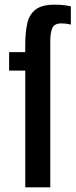

<svg xmlns="http://www.w3.org/2000/svg" viewBox="-20 -801 327 821"><path d="M88 0V-499H19V-578H88V-608Q88 -662 96.5 -700.5Q105 -739 132 -760Q159 -781 213 -781Q233 -781 248.5 -779.5Q264 -778 283 -774V-696Q263 -701 243 -701Q212 -701 203.5 -680.5Q195 -660 195 -626V0Z"/></svg>

Font: Oswald
Style: Regular
Weight: 400
Designer: Vernon Adams
Foundry: Vernon Adams
Version: Version 4.103; ttfautohint (v1.8.3)